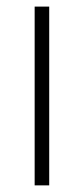

<svg xmlns="http://www.w3.org/2000/svg" viewBox="-20 -559 253 579"><path d="M84.5 0V-539.1H128.4V0Z"/></svg>

Font: Inter 18pt ExtraLight
Style: Regular
Weight: 250
Designer: Rasmus Andersson
Foundry: rsms
Version: Version 4.001;git-66647c0bb